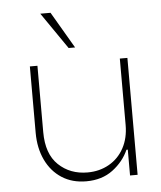

<svg xmlns="http://www.w3.org/2000/svg" viewBox="-54 -803 720 859"><g transform="rotate(-5 306.0 -373.5)"><path d="M530 0H496V-116H490Q467 -64 418.5 -27.5Q370 9 299 9Q236 9 189.5 -21Q143 -51 117.5 -104.5Q92 -158 92 -227V-525H126V-227Q126 -129 178 -79.5Q230 -30 308 -30Q362 -30 405 -54.5Q448 -79 472 -123.5Q496 -168 496 -227V-525H530ZM159 -756H205L301 -592H272Z"/></g></svg>

Font: Be Vietnam Thin
Style: Regular
Weight: 100
Designer: Gabriel Lam
Foundry: TypeRant
Version: Version 4.000